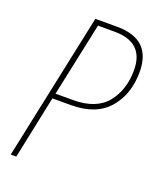

<svg xmlns="http://www.w3.org/2000/svg" viewBox="-134 -795 717 876"><g transform="rotate(20 224.5 -357.0)"><path d="M52 0 116 -306H206Q327 -306 388 -376Q449 -446 449 -555Q449 -714 282 -714H176L25 0ZM198 -689H278Q422 -689 422 -554Q422 -458 370.5 -394.5Q319 -331 207 -331H122Z"/></g></svg>

Font: Noto Sans Display SemiCondensed Thin
Style: Italic
Weight: 250
Width: 4
Designer: Monotype Design team
Foundry: Monotype Imaging Inc.
Version: 1.000